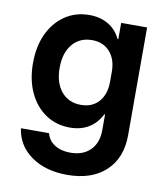

<svg xmlns="http://www.w3.org/2000/svg" viewBox="-81 -578 747 857"><g transform="rotate(10 292.5 -150.0)"><path d="M280 210Q182.5 210 117.5 164.2Q52.5 118.3 41.7 40.8H169.2Q177.5 73.3 206.2 91.7Q235 110 277.5 110Q335 110 367.9 76.7Q400.8 43.3 400.8 -13.3V-85H397.5Q376.7 -43.3 340.8 -21.7Q305 0 255.8 0Q193.3 0 145.4 -32.5Q97.5 -65 70.8 -122.5Q44.2 -180 44.2 -255Q44.2 -330.8 70.8 -387.9Q97.5 -445 145.4 -477.5Q193.3 -510 255.8 -510Q305 -510 341.7 -488.3Q378.3 -466.7 397.5 -425.8H400.8V-500H518.3V-11.7Q518.3 91.7 455 150.8Q391.7 210 280 210ZM286.7 -108.3Q338.3 -108.3 367.9 -142.1Q397.5 -175.8 397.5 -233.3V-278.3Q397.5 -334.2 367.5 -367.9Q337.5 -401.7 286.7 -401.7Q230.8 -401.7 197.9 -362.1Q165 -322.5 165 -255Q165 -187.5 197.9 -147.9Q230.8 -108.3 286.7 -108.3Z"/></g></svg>

Font: Funnel Sans SemiBold
Style: Regular
Weight: 600
Designer: NORD ID, Kristian Moeller
Foundry: Dicotype
Version: Version 1.000